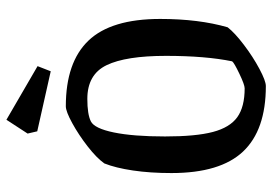

<svg xmlns="http://www.w3.org/2000/svg" viewBox="-145 -693 848 598"><g transform="rotate(-90 279.0 -394.0)"><path d="M39 -284Q39 -350 47 -404Q55 -458 69 -493Q86 -517 122 -545Q158 -573 194.5 -593Q231 -613 247 -613Q384 -613 451.5 -542.5Q519 -472 519 -319Q519 -199 493 -109Q476 -87 438.5 -58.5Q401 -30 363.5 -10Q326 10 310 10Q173 10 106 -61Q39 -132 39 -284ZM387 -95Q404 -178 404 -301Q404 -426 375 -486Q346 -546 270 -546Q222 -546 200 -535Q178 -524 165.5 -463.5Q153 -403 153 -304Q153 -208 167 -155Q181 -102 213 -79Q245 -56 303 -56Q314 -56 348.5 -72.5Q383 -89 387 -95ZM169 -702 162 -732 205 -798 372 -701 356 -660Z"/></g></svg>

Font: Grenze Medium
Style: Regular
Weight: 500
Designer: Renata Polastri
Foundry: Omnibus-Type
Version: Version 1.002; ttfautohint (v1.8)